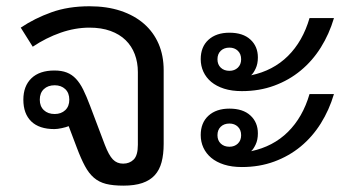

<svg xmlns="http://www.w3.org/2000/svg" viewBox="-20 -580 1109 610"><path d="M372.1 9.8Q338.9 9.8 316.7 4.2Q294.4 -1.5 278.3 -15.4Q262.2 -29.3 249.8 -52.5Q237.3 -75.7 224.1 -110.8L198.2 -179.2Q189.9 -175.8 176.3 -172.9Q162.6 -169.9 152.8 -169.9Q104.5 -169.9 79.3 -194.3Q54.2 -218.8 54.2 -263.2Q54.2 -306.6 79.8 -331.3Q105.5 -356 152.8 -356Q175.8 -356 192.1 -349.6Q208.5 -343.3 221.2 -329.8Q233.9 -316.4 244.4 -295.2Q254.9 -273.9 266.1 -244.1L313 -120.1Q325.7 -86.9 338.6 -73.5Q351.6 -60.1 371.1 -60.1Q391.6 -60.1 404.8 -73.2Q418 -86.4 418 -120.1V-351.1Q418 -381.8 408.2 -407.7Q398.4 -433.6 379.2 -452.4Q359.9 -471.2 331.1 -481.7Q302.2 -492.2 264.2 -492.2Q218.8 -492.2 172.6 -476.1Q126.5 -460 84 -431.6L45.9 -492.2Q90.3 -522 143.6 -541Q196.8 -560.1 264.2 -560.1Q319.3 -560.1 363 -545.7Q406.7 -531.2 437.3 -504.6Q467.8 -478 483.9 -440.7Q500 -403.3 500 -356.9V-123Q500 -89.8 493.4 -64.9Q486.8 -40 471.7 -23.4Q456.5 -6.8 432.1 1.5Q407.7 9.8 372.1 9.8ZM106.4 -263.2Q106.4 -242.2 119.4 -230Q132.3 -217.8 153.8 -217.8Q174.3 -217.8 187.3 -230Q200.2 -242.2 200.2 -263.2Q200.2 -284.7 187.3 -296.9Q174.3 -309.1 153.8 -309.1Q132.3 -309.1 119.4 -296.9Q106.4 -284.7 106.4 -263.2Z M748.5 -290.5Q716.3 -290.5 691.9 -298.3Q667.5 -306.2 651.1 -319.8Q634.8 -333.5 626.2 -352.1Q617.7 -370.6 617.7 -392.1Q617.7 -431.2 642.3 -453.6Q667 -476.1 709 -476.1Q752 -476.1 775.6 -454.3Q799.3 -432.6 799.3 -397.5Q799.3 -377 792.2 -362.1Q785.2 -347.2 777.8 -340.8Q847.7 -355.5 894.8 -402.1Q941.9 -448.7 963.4 -522.5H1041Q1025.9 -471.7 999.3 -429.2Q972.7 -386.7 935.5 -356Q898.4 -325.2 851.3 -307.9Q804.2 -290.5 748.5 -290.5ZM670.9 -391.6Q670.9 -375 681.4 -365Q691.9 -355 709 -355Q725.1 -355 735.6 -365Q746.1 -375 746.1 -391.6Q746.1 -408.7 735.6 -418.7Q725.1 -428.7 709 -428.7Q691.9 -428.7 681.4 -418.7Q670.9 -408.7 670.9 -391.6ZM748.5 -49.3Q716.3 -49.3 691.9 -57.1Q667.5 -64.9 651.1 -78.6Q634.8 -92.3 626.2 -110.8Q617.7 -129.4 617.7 -150.9Q617.7 -189.9 642.3 -212.4Q667 -234.9 709 -234.9Q752 -234.9 775.6 -213.1Q799.3 -191.4 799.3 -156.2Q799.3 -135.7 792.2 -120.8Q785.2 -106 777.8 -99.6Q847.7 -114.3 894.8 -160.9Q941.9 -207.5 963.4 -281.2H1041Q1025.9 -230.5 999.3 -188Q972.7 -145.5 935.5 -114.7Q898.4 -84 851.3 -66.7Q804.2 -49.3 748.5 -49.3ZM670.9 -150.4Q670.9 -133.8 681.4 -123.8Q691.9 -113.8 709 -113.8Q725.1 -113.8 735.6 -123.8Q746.1 -133.8 746.1 -150.4Q746.1 -167.5 735.6 -177.5Q725.1 -187.5 709 -187.5Q691.9 -187.5 681.4 -177.5Q670.9 -167.5 670.9 -150.4Z"/></svg>

Font: Noboto
Style: Regular
Weight: 400
Designer: Google
Version: Version 2.001101; 2014